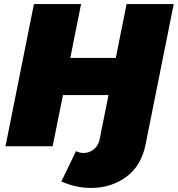

<svg xmlns="http://www.w3.org/2000/svg" viewBox="-20 -720 875 945"><path d="M354 24Q372 33 391 33Q419 33 441.5 15Q464 -3 470 -32L514 -252H290L239 0H7L147 -700H379L326 -435H550L603 -700H835L697 -11Q676 96 601.5 150.5Q527 205 429 205Q352 205 282 173Z"/></svg>

Font: Montserrat Alternates Black
Style: Italic
Weight: 900
Italic angle: -11.3°
Designer: Julieta Ulanovsky
Foundry: Julieta Ulanovsky
Version: Version 7.200